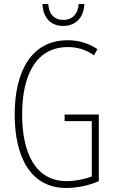

<svg xmlns="http://www.w3.org/2000/svg" viewBox="-20 -924 567 954"><path d="M399 -904H371C368 -857 341 -825 295 -825C249 -825 222 -855 220 -904H191C194 -831 237 -795 294 -795C356 -795 397 -837 399 -904ZM301 -355V-322H436V-47C400 -34 355 -24 311 -24C157 -24 90 -163 90 -355C90 -554 161 -690 317 -690C359 -690 402 -681 447 -649L464 -680C415 -712 367 -724 316 -724C139 -724 53 -574 53 -355C53 -144 132 10 309 10C359 10 420 -1 471 -24V-355Z"/></svg>

Font: Noto Sans Bengali ExtraCondensed ExtraLight
Style: Regular
Weight: 200
Width: 2
Designer: Joana Ranito - Universal Thirst; Jelle Bosma - Monotype Design Team
Foundry: Universal Thirst ehf.
Version: Version 3.000